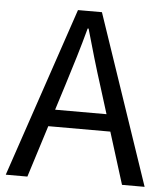

<svg xmlns="http://www.w3.org/2000/svg" viewBox="-52 -780 713 827"><g transform="rotate(5 304.0 -366.5)"><path d="M3.6 0 251.7 -733.4H355.3L604 0H506.2L377.9 -410.4Q358 -472.5 340.1 -533.4Q322.3 -594.3 304.2 -658H300.2Q282.9 -593.9 264.6 -533.2Q246.2 -472.5 226.7 -410.4L97.1 0ZM133.1 -224.1V-297.4H471.2V-224.1Z"/></g></svg>

Font: Noto Sans TC Thin
Style: Regular
Weight: 100
Designer: Ryoko NISHIZUKA 西塚涼子 (kana, bopomofo & ideographs); Paul D. Hunt (Latin, Greek & Cyrillic); Sandoll Communications 산돌커뮤니
Foundry: Adobe
Version: Version 2.004-H2;hotconv 1.0.118;makeotfexe 2.5.65603